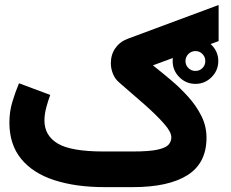

<svg xmlns="http://www.w3.org/2000/svg" viewBox="-20 -769 951 789"><path d="M689.5 -518.1Q689.5 -556.6 717 -584.2Q744.6 -611.8 783.2 -611.8Q821.8 -611.8 849.4 -584.2Q877 -556.6 877 -518.1Q877 -479.5 849.4 -451.9Q821.8 -424.3 783.2 -424.3Q744.6 -424.3 717 -451.9Q689.5 -479.5 689.5 -518.1ZM742.2 -518.1Q742.2 -501 754.2 -489.3Q766.1 -477.5 783.2 -477.5Q800.3 -477.5 812 -489.3Q823.7 -501 823.7 -518.1Q823.7 -535.2 812 -547.1Q800.3 -559.1 783.2 -559.1Q766.1 -559.1 754.2 -547.1Q742.2 -535.2 742.2 -518.1ZM524.9 -146.5Q593.8 -146.5 627.7 -154.1Q661.6 -161.6 672.9 -174.8Q684.1 -188 684.1 -204.6Q684.1 -227.1 653.3 -261.7Q622.6 -296.4 574 -339.4Q525.4 -382.3 470.7 -429.2Q452.6 -444.3 444.1 -465.8Q435.5 -487.3 435.5 -509.3Q435.5 -544.9 454.1 -571.3Q472.7 -597.7 505.4 -609.9L878.4 -748.5V-600.1L608.4 -500.5Q643.6 -472.7 681.9 -440.4Q720.2 -408.2 753.4 -371.3Q786.6 -334.5 807.6 -292.5Q828.6 -250.5 828.6 -203.1Q828.6 -98.6 750.5 -49.3Q672.4 0 525.4 0H410.2Q291.5 0 203.4 -28.6Q115.2 -57.1 66.9 -116.2Q18.6 -175.3 18.6 -265.6Q18.6 -310.1 30.8 -350.6Q43 -391.1 58.1 -426.8L186.5 -378.9Q178.2 -356.9 170.4 -328.4Q162.6 -299.8 162.6 -272.9Q163.1 -211.4 217.5 -179Q272 -146.5 405.3 -146.5Z"/></svg>

Font: Vazir Black WOL
Style: Black-WOL
Weight: 900
Designer: Saber Rastikerdar
Foundry: Saber Rastikerdar
Version: Version 30.0.0